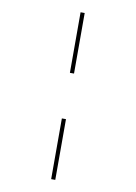

<svg xmlns="http://www.w3.org/2000/svg" viewBox="-107 -831 813 1149"><g transform="rotate(10 300.0 -256.0)"><path d="M287 -395V-763H312V-395ZM287 251V-118H312V251Z"/></g></svg>

Font: Noto Sans Mono Thin
Style: Regular
Weight: 100
Designer: Monotype Design Team
Foundry: Monotype Imaging Inc.
Version: Version 2.014